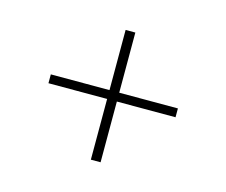

<svg xmlns="http://www.w3.org/2000/svg" viewBox="-71 -625 742 629"><g transform="rotate(15 300.0 -310.0)"><path d="M283 -90V-530H316V-90ZM84 -296V-326H515V-296Z"/></g></svg>

Font: BioRhyme ExtraBold ExtraLight
Style: Regular
Weight: 250
Version: Version 1.600;gftools[0.9.33]